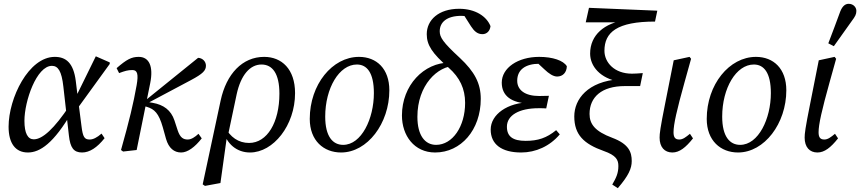

<svg xmlns="http://www.w3.org/2000/svg" viewBox="-20 -786 4507 1006"><path d="M126 13C189 13 261 -34 358 -201H364L345 -233C264 -112 203 -56 157 -56C126 -56 108 -87 108 -153C108 -257 172 -441 252 -441C284 -441 303 -414 312 -332L341 -76C348 -12 366 13 410 13C450 13 489 -13 528 -62L512 -86C488 -65 468 -55 450 -55C423 -55 414 -67 407 -125L391 -250L388 -272L377 -362C365 -456 326 -488 267 -488C130 -488 25 -272 25 -122C25 -35 61 13 126 13ZM381 -211 555 -451V-459L482 -491L374 -271L381 -211Z M614 0 625 8 696 0 767 -350C785 -439 761 -488 707 -488C669 -488 644 -475 591 -429L604 -403C634 -414 649 -419 674 -419C700 -419 706 -397 696 -340C679 -244 658 -156 614 0ZM929 13C963 13 1001 -15 1037 -61L1020 -85C1002 -68 982 -55 964 -55C941 -55 924 -64 911 -103L894 -155C876 -209 837 -237 781 -247L746 -253L743 -240L980 -366C1044 -400 1059 -417 1059 -442C1059 -464 1041 -482 1018 -483L737 -256L727 -248H722V-234L750 -226C789 -214 812 -193 833 -119L850 -58C864 -10 892 13 929 13Z M1054 188 1135 173 1170 -78 1175 -79 1220 -292C1242 -393 1290 -448 1350 -448C1408 -448 1444 -400 1444 -295C1444 -145 1380 -37 1285 -37C1230 -37 1186 -67 1158 -122L1148 -104C1168 -31 1221 13 1290 13C1412 13 1526 -129 1526 -298C1526 -424 1456 -488 1364 -488C1250 -488 1166 -399 1136 -259L1042 180L1054 188Z M1767 13C1905 13 2020 -139 2020 -313C2020 -426 1953 -488 1861 -488C1721 -488 1603 -343 1603 -163C1603 -49 1676 13 1767 13ZM1778 -27C1724 -27 1684 -70 1684 -175C1684 -324 1757 -448 1850 -448C1902 -448 1939 -406 1939 -298C1939 -164 1874 -27 1778 -27Z M2260 13C2395 13 2499 -105 2499 -268C2499 -349 2467 -410 2389 -483C2300 -565 2284 -591 2284 -622C2284 -669 2320 -703 2398 -703C2427 -703 2455 -697 2487 -672L2459 -713L2399 -725L2448 -648C2465 -622 2482 -607 2508 -607C2528 -607 2547 -621 2550 -649C2530 -700 2471 -740 2386 -740C2278 -740 2216 -681 2216 -607C2216 -550 2244 -507 2331 -431C2389 -380 2417 -321 2417 -247C2417 -123 2351 -27 2265 -27C2207 -27 2167 -76 2167 -174C2167 -340 2273 -441 2366 -441L2335 -464V-458C2201 -458 2086 -339 2086 -181C2086 -76 2150 13 2260 13Z M2711 13C2787 13 2861 -20 2913 -82L2894 -104C2844 -63 2799 -48 2734 -48C2668 -48 2636 -70 2636 -122C2636 -182 2700 -219 2802 -219C2817 -219 2830 -219 2842 -218L2856 -284C2830 -283 2829 -283 2805 -283C2731 -283 2690 -314 2690 -363C2690 -420 2732 -452 2807 -452C2827 -452 2844 -450 2867 -445L2862 -462H2790L2832 -423C2856 -400 2879 -385 2899 -385C2929 -385 2949 -406 2950 -439C2932 -469 2876 -488 2805 -488C2693 -488 2609 -430 2609 -353C2609 -284 2659 -246 2755 -243L2757 -250C2640 -249 2551 -187 2551 -107C2551 -30 2608 13 2711 13Z M3217 200C3273 135 3290 97 3290 58C3290 12 3276 -31 3188 -64C3097 -98 3069 -136 3069 -189C3069 -277 3132 -335 3254 -335H3334L3348 -403C3321 -401 3306 -400 3291 -400C3199 -400 3147 -459 3147 -520C3147 -617 3213 -673 3412 -673L3424 -730L3066 -745L3049 -669H3244L3257 -681C3148 -665 3072 -604 3072 -505C3072 -439 3125 -375 3225 -358V-371C3060 -359 2989 -267 2989 -176C2989 -80 3039 -32 3143 5C3209 28 3220 52 3220 84C3220 121 3209 145 3188 181L3217 200Z M3503 13C3540 13 3573 -13 3611 -61L3595 -85C3573 -67 3558 -55 3539 -55C3518 -55 3509 -66 3509 -93C3509 -134 3526 -209 3567 -356L3601 -478L3593 -488L3510 -470L3465 -243C3439 -113 3436 -86 3436 -65C3436 -15 3462 13 3503 13Z M3847 13C3985 13 4100 -139 4100 -313C4100 -426 4033 -488 3941 -488C3801 -488 3683 -343 3683 -163C3683 -49 3756 13 3847 13ZM3858 -27C3804 -27 3764 -70 3764 -175C3764 -324 3837 -448 3930 -448C3982 -448 4019 -406 4019 -298C4019 -164 3954 -27 3858 -27Z M4263 13C4300 13 4333 -13 4371 -61L4355 -85C4333 -67 4318 -55 4299 -55C4278 -55 4269 -66 4269 -93C4269 -134 4286 -209 4327 -356L4361 -478L4353 -488L4270 -470L4225 -243C4199 -113 4196 -86 4196 -65C4196 -15 4222 13 4263 13ZM4320 -559 4349 -544C4380 -588 4412 -632 4443 -676C4461 -700 4467 -711 4467 -729C4467 -748 4451 -766 4427 -766C4410 -766 4395 -756 4383 -727C4363 -671 4341 -615 4320 -559Z"/></svg>

Font: Source Serif 4 Variable
Style: Italic
Weight: 400
Italic angle: -12°
Designer: Frank Grießhammer
Foundry: Adobe Systems Incorporated
Version: Version 4.004;hotconv 1.0.116;makeotfexe 2.5.65601